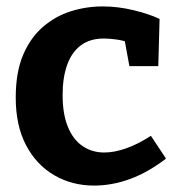

<svg xmlns="http://www.w3.org/2000/svg" viewBox="-20 -566 556 598"><path d="M273 12Q204 12 148.5 -20.5Q93 -53 61 -114Q29 -175 29 -262Q29 -341 52 -395Q75 -449 114 -482.5Q153 -516 201 -531Q249 -546 300 -546Q348 -546 397 -534Q446 -522 477 -507L473 -360H383L368 -442L379 -434Q364 -440 342.5 -443Q321 -446 303 -446Q260 -446 231.5 -424.5Q203 -403 189 -363.5Q175 -324 175 -270Q175 -212 191 -172Q207 -132 236.5 -111.5Q266 -91 305 -91Q336 -91 373 -104Q410 -117 450 -143L497 -72Q441 -29 385 -8.5Q329 12 273 12Z"/></svg>

Font: Bitter Thin
Style: Bold
Weight: 700
Version: Version 3.021